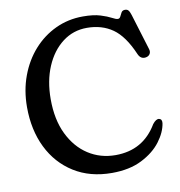

<svg xmlns="http://www.w3.org/2000/svg" viewBox="-81 -788 825 878"><g transform="rotate(-10 331.0 -349.0)"><path d="M635.5 -169.5Q629.5 -128 597.5 -85.5Q565.5 -43 508.2 -14Q451 15 369.5 15Q267.5 15 193 -31.8Q118.5 -78.5 78.2 -160.5Q38 -242.5 38 -348.5Q38 -426.5 62.8 -493Q87.5 -559.5 131.5 -608.8Q175.5 -658 234.2 -685.5Q293 -713 361 -713Q410.5 -713 441.8 -703.2Q473 -693.5 491 -683.8Q509 -674 517.5 -674Q526 -674 530 -682.8Q534 -691.5 539.2 -700.5Q544.5 -709.5 556.5 -709.5Q566.5 -709.5 572 -703.2Q577.5 -697 582.5 -681L634 -513Q638 -500 631.8 -490.2Q625.5 -480.5 612 -478.5Q588.5 -475 577.5 -500.5Q540 -588 490 -623.2Q440 -658.5 370 -658.5Q306.5 -658.5 257 -620.8Q207.5 -583 179.2 -516.8Q151 -450.5 151 -365.5Q151 -270.5 184 -202.8Q217 -135 273 -98.8Q329 -62.5 399.5 -62.5Q528 -62.5 593 -172.5Q610 -194 623.5 -191Q637.5 -188 635.5 -169.5Z"/></g></svg>

Font: Fraunces 72pt SuperSoft
Style: Regular
Weight: 400
Version: Version 1.000;[b76b70a41]